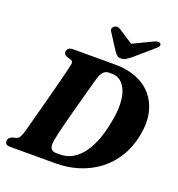

<svg xmlns="http://www.w3.org/2000/svg" viewBox="-160 -1056 1103 1187"><g transform="rotate(20 391.5 -462.0)"><path d="M5.5 -27Q5.5 -37.5 12.8 -46Q20 -54.5 32 -58.5L57 -65Q65.5 -68 71.2 -73.5Q77 -79 82.5 -91Q88 -103 95 -125Q100.5 -146.5 109.5 -179.8Q118.5 -213 129.2 -253.5Q140 -294 151.5 -337.2Q163 -380.5 174 -422.5Q185 -464.5 194.2 -500.8Q203.5 -537 210 -563.8Q216.5 -590.5 219 -602.5Q222.5 -617 219 -624.8Q215.5 -632.5 204.5 -635.5L181 -642.5Q170.5 -647 165 -653Q159.5 -659 159.5 -668.5Q159.5 -683 169.8 -691.5Q180 -700 199.5 -700H479Q555.5 -700 616.5 -675.5Q677.5 -651 717.5 -604.5Q757.5 -558 772.2 -492.2Q787 -426.5 771 -343.5Q755 -260.5 715.2 -196.2Q675.5 -132 617.8 -88.5Q560 -45 488.8 -22.5Q417.5 0 338 0H39Q19 0 12.2 -7.8Q5.5 -15.5 5.5 -27ZM347 -61Q383 -61 417 -77.2Q451 -93.5 481 -128Q511 -162.5 534.8 -216.5Q558.5 -270.5 573.5 -346.5Q590 -422.5 588.2 -478Q586.5 -533.5 571.2 -569.2Q556 -605 532 -622.5Q508 -640 479 -640H458Q437 -640 422.5 -626.2Q408 -612.5 397.5 -579.5Q393.5 -566 386.2 -539.2Q379 -512.5 369.2 -477.2Q359.5 -442 348.8 -402.2Q338 -362.5 327.2 -322Q316.5 -281.5 307 -244.5Q297.5 -207.5 290.8 -177.8Q284 -148 281 -130.5Q274.5 -95 284.2 -78Q294 -61 320 -61ZM557 -833.5 430.5 -915.5Q408.5 -930.5 389.5 -918Q382 -913 378.5 -903.8Q375 -894.5 382 -884L450.5 -777.5Q460.5 -764 469.5 -755.8Q478.5 -747.5 496 -747.5Q513 -747.5 526.5 -755.8Q540 -764 557.5 -777.5L680.5 -884Q694 -894.5 696 -903.8Q698 -913 693.5 -918Q688 -924 677 -923.5Q666 -923 651 -915.5L480 -833.5Z"/></g></svg>

Font: Fraunces
Style: Bold Italic
Weight: 700
Italic angle: -16°
Version: Version 1.000;[b76b70a41]